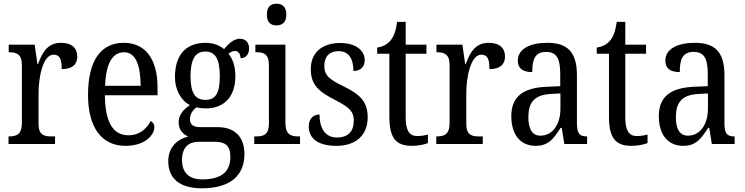

<svg xmlns="http://www.w3.org/2000/svg" viewBox="-20 -777 4020 1036"><path d="M26 0H277V-41H255C218 -41 188 -49 188 -108V-273C188 -362 212 -482 269 -482C302 -482 313 -459 313 -404C372 -404 397 -431 397 -472C397 -517 368 -546 309 -546C237 -546 208 -494 185 -431H182L167 -536H27V-495H30C67 -495 98 -486 98 -427V-113C98 -50 67 -41 29 -41H26Z M657 10C764 10 813 -50 813 -90C813 -108 803 -119 793 -124C772 -83 733 -47 674 -47C592 -47 547 -114 546 -263H830V-305C830 -463 761 -546 648 -546C525 -546 455 -452 455 -264C455 -90 528 10 657 10ZM739 -314H547C551 -430 585 -495 649 -495C714 -495 738 -422 739 -314Z M1069 239C1226 239 1299 167 1299 54C1299 -26 1258 -91 1154 -91H1062C1023 -91 1005 -104 1005 -134C1005 -164 1023 -185 1040 -198C1052 -194 1076 -192 1090 -192C1198 -192 1250 -265 1250 -365C1250 -425 1234 -460 1213 -487C1224 -496 1234 -502 1249 -502C1267 -502 1278 -483 1278 -463C1310 -463 1324 -488 1324 -516C1324 -544 1308 -568 1274 -568C1235 -568 1205 -530 1189 -512C1167 -531 1132 -546 1090 -546C979 -546 924 -476 924 -361C924 -295 955 -235 1005 -210C969 -186 944 -157 944 -117C944 -74 970 -52 995 -40C939 -27 888 15 888 93C888 185 948 239 1069 239ZM1088 -238C1032 -238 1008 -278 1008 -364C1008 -454 1032 -499 1087 -499C1144 -499 1166 -456 1166 -365C1166 -277 1145 -238 1088 -238ZM1071 191C992 191 962 146 962 87C962 8 1008 -12 1053 -12H1140C1194 -12 1223 8 1223 69C1223 137 1189 191 1071 191Z M1472 -640C1501 -640 1525 -655 1525 -698C1525 -742 1501 -757 1472 -757C1442 -757 1420 -742 1420 -698C1420 -655 1442 -640 1472 -640ZM1352 0H1599V-41H1589C1548 -41 1520 -52 1520 -115V-536H1358V-495H1366C1405 -495 1431 -484 1431 -425V-110C1431 -51 1403 -41 1363 -41H1352Z M1795 10C1900 10 1964 -47 1964 -144C1964 -228 1923 -268 1834 -311C1759 -348 1730 -368 1730 -422C1730 -469 1755 -501 1807 -501C1859 -501 1887 -464 1887 -394C1926 -394 1948 -417 1948 -452C1948 -502 1904 -545 1815 -545C1721 -545 1657 -495 1657 -405C1657 -320 1697 -284 1791 -236C1866 -197 1889 -175 1889 -126C1889 -69 1859 -35 1798 -35C1732 -35 1704 -89 1704 -159C1677 -159 1646 -143 1646 -95C1646 -25 1703 10 1795 10Z M2202 10C2239 10 2272 2 2289 -5V-51C2270 -46 2253 -43 2230 -43C2189 -43 2169 -73 2169 -143V-487H2281V-536H2169V-659H2123C2115 -605 2104 -579 2086 -557C2068 -536 2044 -525 2015 -520V-487H2081V-145C2081 -30 2119 10 2202 10Z M2334 0H2585V-41H2563C2526 -41 2496 -49 2496 -108V-273C2496 -362 2520 -482 2577 -482C2610 -482 2621 -459 2621 -404C2680 -404 2705 -431 2705 -472C2705 -517 2676 -546 2617 -546C2545 -546 2516 -494 2493 -431H2490L2475 -536H2335V-495H2338C2375 -495 2406 -486 2406 -427V-113C2406 -50 2375 -41 2337 -41H2334Z M2870 10C2942 10 2968 -31 3005 -87H3011L3025 0H3148V-41H3145C3107 -41 3093 -57 3093 -113V-372C3093 -499 3039 -546 2933 -546C2840 -546 2774 -513 2774 -450C2774 -408 2801 -388 2852 -388C2852 -452 2864 -497 2927 -497C2992 -497 3003 -447 3003 -373V-312L2933 -309C2802 -304 2739 -256 2739 -150C2739 -41 2796 10 2870 10ZM2896 -45C2851 -45 2831 -82 2831 -144C2831 -223 2861 -265 2953 -270L3004 -273V-191C3004 -106 2962 -45 2896 -45Z M3387 10C3424 10 3457 2 3474 -5V-51C3455 -46 3438 -43 3415 -43C3374 -43 3354 -73 3354 -143V-487H3466V-536H3354V-659H3308C3300 -605 3289 -579 3271 -557C3253 -536 3229 -525 3200 -520V-487H3266V-145C3266 -30 3304 10 3387 10Z M3666 10C3738 10 3764 -31 3801 -87H3807L3821 0H3944V-41H3941C3903 -41 3889 -57 3889 -113V-372C3889 -499 3835 -546 3729 -546C3636 -546 3570 -513 3570 -450C3570 -408 3597 -388 3648 -388C3648 -452 3660 -497 3723 -497C3788 -497 3799 -447 3799 -373V-312L3729 -309C3598 -304 3535 -256 3535 -150C3535 -41 3592 10 3666 10ZM3692 -45C3647 -45 3627 -82 3627 -144C3627 -223 3657 -265 3749 -270L3800 -273V-191C3800 -106 3758 -45 3692 -45Z"/></svg>

Font: Noto Serif Devanagari Condensed
Style: Regular
Weight: 400
Width: 3
Designer: Universal Thirst, Indian Type Foundry and the Monotype Design Team
Foundry: Monotype Imaging Inc.
Version: Version 2.004